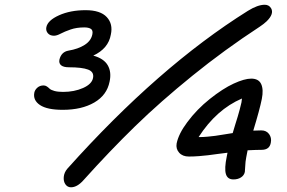

<svg xmlns="http://www.w3.org/2000/svg" viewBox="-20 -752 1212 811"><path d="M279.8 39.1Q265.1 39.1 256.3 26.6Q247.6 14.2 249.3 -4.6Q251 -23.4 264.2 -39.1Q649.9 -470.2 1026.9 -706.1Q1068.4 -731.9 1098.1 -731.9Q1116.2 -731.9 1125 -717.3Q1138.7 -693.8 1106.4 -662.1Q1094.7 -650.9 1077.1 -639.2Q927.7 -541.5 792.7 -432.1Q657.7 -322.8 551 -219Q444.3 -115.2 332 9.8Q305.7 39.1 279.8 39.1ZM245.1 -288.1Q179.2 -288.1 148.9 -308.3Q118.7 -328.6 125 -360.8Q127.4 -372.6 137.9 -381.8Q148.4 -391.1 164.1 -391.1Q171.4 -391.1 177.7 -387Q184.1 -382.8 189.5 -377.4Q194.8 -372.1 209.5 -367.9Q224.1 -363.8 246.1 -363.8Q293.9 -363.8 331.1 -380.4Q368.2 -397 373 -422.9Q377.9 -448.2 352.3 -458Q326.7 -467.8 271 -467.8Q248.5 -467.8 238.3 -476.1Q228 -484.4 231 -500Q238.8 -532.7 269 -538.1Q310.1 -544.9 337.4 -562.3Q364.7 -579.6 370.1 -606.9Q373.5 -624 363.8 -630.1Q354 -636.2 335.9 -636.2Q303.2 -636.2 278.1 -627.4Q252.9 -618.7 236.3 -609.9Q219.7 -601.1 208 -601.1Q190.9 -601.1 181.9 -611.8Q172.9 -622.6 175.8 -637.2Q181.6 -666 229.5 -687.5Q277.3 -709 341.8 -709Q403.8 -709 430.9 -679.9Q458 -650.9 448.2 -606Q438 -546.9 374 -517.1Q418.5 -504.9 435.1 -476.3Q451.7 -447.8 442.9 -407.2Q431.6 -350.1 378.4 -319.1Q325.2 -288.1 245.1 -288.1ZM965.8 5.9Q940.9 5.9 934.1 -17.1Q927.2 -40 938 -91.8Q938.5 -94.2 939.5 -99.4Q940.4 -104.5 940.9 -106.9Q927.2 -105.5 900.6 -101.8Q874 -98.1 858.4 -96.2Q842.8 -94.2 820.1 -92.5Q797.4 -90.8 777.8 -90.8Q751 -90.8 736.6 -107.2Q722.2 -123.5 726.1 -146Q734.4 -187 771 -235.8Q811.5 -290.5 866.5 -334.2Q921.4 -377.9 967 -398.9Q1012.7 -419.9 1041 -419.9Q1072.8 -419.9 1083.3 -396.7Q1093.8 -373.5 1085.9 -334Q1077.1 -289.6 1049.8 -200.2Q1055.2 -200.2 1066.4 -200.7Q1077.6 -201.2 1084 -201.2Q1105 -201.2 1116.5 -185.8Q1127.9 -170.4 1124 -149.9Q1119.1 -119.1 1085 -119.1Q1064 -119.1 1025.9 -117.2Q1024.9 -112.3 1022.9 -102.1Q1021 -91.8 1020 -86.9Q1016.6 -69.8 1015.9 -51Q1015.1 -32.2 1014.2 -25.9Q1011.2 -11.2 998 -2.7Q984.9 5.9 965.8 5.9ZM1000 -319.8Q1002 -331.5 1002 -335.9Q894 -289.6 818.8 -172.9H821.8Q837.9 -172.9 857.9 -174.8Q877.9 -176.8 888.9 -178.2Q899.9 -179.7 928 -184.3Q956.1 -189 962.9 -189.9Q966.3 -201.7 973.1 -223.9Q980 -246.1 983.9 -258.8Q987.8 -271.5 992.4 -288.8Q997.1 -306.2 1000 -319.8Z"/></svg>

Font: Shantell Sans Normal
Style: Italic
Weight: 400
Italic angle: -11.31°
Designer: Stephen Nixon, Anya Danilova, Shantell Martin
Foundry: Arrow Type
Version: Version 1.006;[559af2be0]